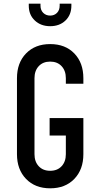

<svg xmlns="http://www.w3.org/2000/svg" viewBox="-20 -1005 532 1041"><path d="M252 16Q170.5 16 121.2 -35Q72 -86 72 -169V-581Q72 -664.5 121.2 -715.2Q170.5 -766 252 -766Q334 -766 383 -715.2Q432 -664.5 432 -581V-551H337V-581Q337 -621.5 314 -646.2Q291 -671 252 -671Q213 -671 190 -646.2Q167 -621.5 167 -581V-169Q167 -128.5 190 -103.8Q213 -79 252 -79Q291 -79 314 -103.8Q337 -128.5 337 -169V-270H249V-365H432V-169Q432 -86 383 -35Q334 16 252 16ZM252 -863Q201.5 -863 168.8 -893.8Q136 -924.5 136 -974.5V-985H199.5V-974.5Q199.5 -950 214.5 -935.2Q229.5 -920.5 252 -920.5Q274.5 -920.5 289 -935.2Q303.5 -950 303.5 -974.5V-985H367V-974.5Q367 -924.5 335 -893.8Q303 -863 252 -863Z"/></svg>

Font: Mohave Medium
Style: Regular
Weight: 500
Designer: Gumpita Rahayu
Foundry: Tokotype
Version: Version 2.003